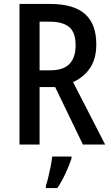

<svg xmlns="http://www.w3.org/2000/svg" viewBox="-20 -785 564 975"><path d="M233 -765Q354 -765 411.5 -714Q469 -663 469 -560Q469 -487 437.5 -440Q406 -393 351 -368L514 -51H401L260 -343H181V-51H79V-765ZM230 -675H181V-428H237Q302 -428 333 -460.5Q364 -493 364 -556Q364 -620 331.5 -647.5Q299 -675 230 -675ZM343 20Q332 54 312.5 96Q293 138 271 170H213V158Q219 141 225.5 114Q232 87 237.5 59Q243 31 245 10H343Z"/></svg>

Font: Noto Sans Tamil UI Condensed Medium
Style: Regular
Weight: 500
Width: 3
Designer: Jelle Bosma - Monotype Design Team
Foundry: Monotype Imaging Inc.
Version: Version 2.004; ttfautohint (v1.8.4.7-5d5b)